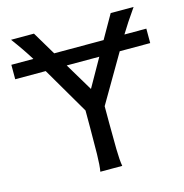

<svg xmlns="http://www.w3.org/2000/svg" viewBox="-105 -811 873 909"><g transform="rotate(-15 331.0 -356.5)"><path d="M334.5 -390.1 412.1 -527.3H252.4ZM0 -598.1H107.9Q91.3 -625 72.3 -652.8Q53.2 -680.7 29.3 -712.9H141.6L210 -598.1H452.1L517.6 -712.9H629.9Q605.5 -678.2 587.4 -650.6Q569.3 -623 554.2 -598.1H661.6V-527.3H512.2L376 -294.4V-212.4Q376 -140.1 377 -84.7Q377.9 -29.3 383.3 0H275.9Q281.2 -29.3 282.2 -84.7Q283.2 -140.1 283.2 -212.4V-298.3L149.4 -527.3H0Z"/></g></svg>

Font: Andika APac
Style: Regular
Weight: 400
Designer: Victor Gaultney, Annie Olsen, Julie Remington, Don Collingsworth, Eric Hays, Becca Hirsbrunner
Foundry: SIL International
Version: Version 5.000